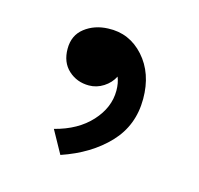

<svg xmlns="http://www.w3.org/2000/svg" viewBox="-54 -168 398 384"><g transform="rotate(15 144.5 23.5)"><path d="M100 158 74 111Q121 99 148 69.5Q175 40 175 5Q175 -11 170 -23Q163 -9 149 0Q135 9 119 9Q94 9 76.5 -7Q59 -23 59 -51Q59 -79 79 -94.5Q99 -110 127 -111Q171 -113 201 -79.5Q231 -46 231 7Q231 62 195 100Q159 138 100 158Z"/></g></svg>

Font: Zen Kaku Gothic New Medium
Style: Regular
Weight: 500
Designer: Yoshimichi Ohira
Foundry: Positype
Version: Version 1.002